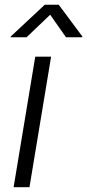

<svg xmlns="http://www.w3.org/2000/svg" viewBox="-20 -778 362 798"><path d="M36.6 0 126.5 -542.5H192.4L102.5 0ZM90.3 -623H23.9L24.9 -626.5L166 -758.3H224.1L322.3 -626.5L321.3 -623H254.4L188.5 -716.8Z"/></svg>

Font: Inter 16pt Light
Style: Italic
Weight: 300
Italic angle: -9.3988°
Version: Version 4.001;git-66647c0bb